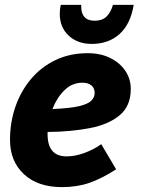

<svg xmlns="http://www.w3.org/2000/svg" viewBox="-20 -755 576 787"><path d="M21 -182Q21 -253 43 -317Q65 -381 106.5 -430.5Q148 -480 207 -508.5Q266 -537 339 -537Q392 -537 431.5 -517.5Q471 -498 493.5 -465Q516 -432 516 -390Q516 -321 471 -283Q426 -245 349 -230Q272 -215 175 -214Q175 -210 175 -205Q175 -114 253 -114Q288 -114 326 -128Q364 -142 395 -164L456 -61Q397 -23 346.5 -5.5Q296 12 234 12Q135 12 78 -41Q21 -94 21 -182ZM318 -416Q275 -416 243.5 -384.5Q212 -353 195 -308Q267 -311 304.5 -320Q342 -329 355 -343Q368 -357 368 -374Q368 -394 354.5 -405Q341 -416 318 -416ZM225 -698Q225 -718 229 -735H313V-726Q313 -700 326.5 -685Q340 -670 368 -670Q399 -670 416.5 -687Q434 -704 443 -735H528Q515 -656 470 -615.5Q425 -575 356 -575Q298 -575 261.5 -609Q225 -643 225 -698Z"/></svg>

Font: Radio Canada
Style: Bold Italic
Weight: 700
Italic angle: -12°
Designer: Charles Daoud, Etienne Aubert Bonn, Alexandre Saumier Demers, Jacques Le Bailly
Foundry: Radio-Canada
Version: Version 2.104; ttfautohint (v1.8.4.7-5d5b);gftools[0.9.28.de